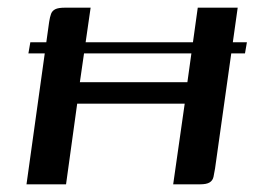

<svg xmlns="http://www.w3.org/2000/svg" viewBox="-20 -480 679 500"><path d="M49 0 108 -423Q110 -436 113 -444Q116 -452 124 -456Q132 -460 149 -460H216L188 -266H468L495 -460H599L540 -41Q538 -29 536 -19.5Q534 -10 526 -5Q518 0 501 0H431L461 -210H181L152 0ZM59 -370H623L618 -341H54Z"/></svg>

Font: Genos Thin Medium
Style: Italic
Weight: 500
Italic angle: -8°
Version: Version 1.010